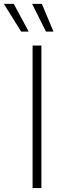

<svg xmlns="http://www.w3.org/2000/svg" viewBox="-76 -960 322 980"><path d="M135.3 -727.5V0H90.3V-727.5ZM158.7 -798.8 87.9 -940.4H137.7L196.8 -798.8ZM31.7 -798.8 -56.2 -940.4H-5.9L70.3 -798.8Z"/></svg>

Font: Inter 24pt ExtraLight
Style: Regular
Weight: 250
Designer: Rasmus Andersson
Foundry: rsms
Version: Version 4.001;git-66647c0bb